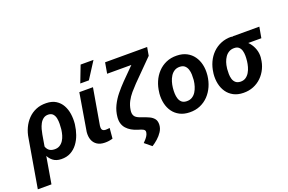

<svg xmlns="http://www.w3.org/2000/svg" viewBox="-150 -1194 2735 1821"><g transform="rotate(-20 1218.0 -283.5)"><path d="M-33.2 203.1 49.8 -282.2Q57.6 -335.4 79.3 -382.3Q101.1 -429.2 135.5 -464.8Q169.9 -500.5 216.3 -520Q262.7 -539.6 320.3 -538.1Q377.9 -537.1 416.7 -512.7Q455.6 -488.3 477.5 -448.7Q499.5 -409.2 506.6 -360.6Q513.7 -312 508.8 -261.7L507.3 -251Q501.5 -203.6 485.1 -156.5Q468.8 -109.4 440.2 -71Q411.6 -32.7 370.6 -10.5Q329.6 11.7 274.4 10.3Q224.6 8.8 193.4 -15.4Q162.1 -39.6 145.5 -77.9Q128.9 -116.2 121.8 -159.9Q114.7 -203.6 113.8 -243.7Q120.6 -239.7 127.9 -235.8Q135.3 -231.9 142.8 -228.5Q150.4 -225.1 158.2 -221.7Q156.7 -190.4 163.8 -162.8Q170.9 -135.3 190.4 -117.7Q210 -100.1 246.1 -99.1Q277.3 -98.1 299.6 -111.8Q321.8 -125.5 336.4 -148.2Q351.1 -170.9 358.9 -198Q366.7 -225.1 370.1 -251.5L371.1 -261.7Q373 -282.2 373.8 -310.3Q374.5 -338.4 369.4 -365Q364.3 -391.6 348.6 -409.7Q333 -427.7 302.7 -429.2Q272.9 -430.2 252 -414.8Q231 -399.4 217.5 -374.3Q204.1 -349.1 196.5 -321.5Q189 -293.9 185.1 -270.5L104.5 203.1Z M651.9 -528.3H789.6L726.6 -162.1Q724.6 -145 726.8 -133.3Q729 -121.6 737.8 -115Q746.6 -108.4 764.6 -107.4Q775.4 -107.4 785.6 -108.6Q795.9 -109.9 806.2 -110.8L796.9 -6.3Q777.3 -0.5 757.3 2.4Q737.3 5.4 716.8 4.9Q670.4 4.4 640.1 -15.4Q609.9 -35.2 596.9 -69.6Q584 -104 588.4 -149.4ZM688.5 -602.5 752.9 -770H882.8L775.4 -602.5Z M1312 -710.9H1402.8L1388.2 -627L1185.1 -422.4Q1154.3 -390.6 1126 -357.4Q1097.7 -324.2 1077.6 -286.1Q1057.6 -248 1050.8 -202.1Q1047.9 -184.1 1049.8 -169.7Q1051.8 -155.3 1058.1 -144.3Q1064.5 -133.3 1075.9 -125.2Q1087.4 -117.2 1104 -110.4L1137.7 -98.1Q1168.5 -87.4 1197 -74.5Q1225.6 -61.5 1243.4 -39.1Q1261.2 -16.6 1259.3 22Q1257.3 58.1 1236.6 89.8Q1215.8 121.6 1186.8 147.2Q1157.7 172.9 1129.4 190.4L1061 134.3Q1072.8 122.6 1084.5 109.4Q1096.2 96.2 1105.5 81.3Q1114.7 66.4 1117.7 49.8Q1120.6 36.6 1116 28.3Q1111.3 20 1102.3 14.9Q1093.3 9.8 1081.5 5.9L1050.3 -3.9Q1017.1 -14.2 990.2 -29.8Q963.4 -45.4 944.1 -66.9Q924.8 -88.4 916 -116.9Q907.2 -145.5 910.6 -182.1Q916 -241.7 941.4 -293.9Q966.8 -346.2 1004.2 -392.1Q1041.5 -438 1081.5 -479ZM978.5 -710.9H1341.8L1322.8 -602.1H959.5Z M1361.3 -255.9 1362.8 -266.1Q1368.7 -322.3 1389.9 -371.8Q1411.1 -421.4 1446.5 -459.2Q1481.9 -497.1 1530 -518.3Q1578.1 -539.6 1638.2 -538.1Q1695.3 -537.1 1736.8 -515.1Q1778.3 -493.2 1804.9 -456.1Q1831.5 -418.9 1842.5 -371.1Q1853.5 -323.2 1848.6 -270L1847.7 -259.3Q1841.3 -203.6 1819.6 -154.5Q1797.9 -105.5 1762.5 -68.1Q1727.1 -30.8 1678.7 -9.8Q1630.4 11.2 1571.3 9.8Q1515.1 8.8 1473.1 -12.9Q1431.2 -34.7 1404.8 -71.5Q1378.4 -108.4 1367.7 -155.8Q1356.9 -203.1 1361.3 -255.9ZM1500 -266.1 1499 -255.4Q1496.6 -231.9 1497.6 -205.3Q1498.5 -178.7 1506.1 -154.8Q1513.7 -130.9 1531.2 -115.5Q1548.8 -100.1 1579.6 -99.1Q1612.3 -98.1 1635.7 -112.5Q1659.2 -127 1674.3 -151.1Q1689.5 -175.3 1698.2 -203.9Q1707 -232.4 1710 -259.8L1710.9 -270Q1712.9 -293.5 1712.2 -320.6Q1711.4 -347.7 1703.6 -371.8Q1695.8 -396 1678.2 -411.9Q1660.6 -427.7 1629.9 -428.7Q1597.2 -429.7 1573.7 -414.8Q1550.3 -399.9 1535.2 -375.5Q1520 -351.1 1511.5 -322.3Q1502.9 -293.5 1500 -266.1Z M1907.7 -255.4 1909.2 -265.6Q1916 -321.8 1938 -369.9Q1960 -418 1996.1 -454.1Q2032.2 -490.2 2080.6 -510.3Q2128.9 -530.3 2187.5 -529.3Q2202.1 -517.6 2212.6 -503.4Q2223.1 -489.3 2235.1 -476.1Q2247.1 -462.9 2265.6 -454.1Q2303.7 -436 2330.6 -404.1Q2357.4 -372.1 2371.1 -332.3Q2384.8 -292.5 2381.8 -251L2380.4 -240.2Q2375.5 -187 2353.8 -140.9Q2332 -94.7 2296.9 -60.3Q2261.7 -25.9 2215.3 -7.1Q2168.9 11.7 2113.3 10.7Q2056.6 9.8 2015.4 -12.2Q1974.1 -34.2 1948.5 -71.3Q1922.9 -108.4 1912.8 -155.8Q1902.8 -203.1 1907.7 -255.4ZM2046.4 -265.6 2044.9 -255.4Q2043 -231.9 2043.2 -205.3Q2043.5 -178.7 2050.5 -154.8Q2057.6 -130.9 2074.7 -115.5Q2091.8 -100.1 2123 -98.6Q2154.8 -97.7 2177 -112.8Q2199.2 -127.9 2213.9 -152.6Q2228.5 -177.2 2236.3 -205.6Q2244.1 -233.9 2247.1 -259.8L2248 -270Q2250.5 -291.5 2250.2 -316.9Q2250 -342.3 2243.7 -365Q2237.3 -387.7 2221.4 -402.8Q2205.6 -418 2176.8 -418.9Q2145.5 -419.9 2122.1 -406.5Q2098.6 -393.1 2083 -370.4Q2067.4 -347.7 2058.3 -320.3Q2049.3 -293 2046.4 -265.6ZM2468.8 -528.3 2449.2 -418.5H2176.3L2195.8 -528.3Z"/></g></svg>

Font: Roboto
Style: Bold Italic
Weight: 700
Italic angle: -12°
Designer: Christian Robertson
Foundry: Google
Version: Version 3.0